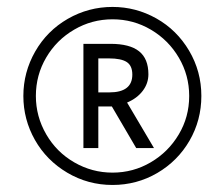

<svg xmlns="http://www.w3.org/2000/svg" viewBox="-20 -771 622 554"><path d="M47.4 -494.1Q47.4 -562.5 81.5 -622.3Q115.7 -682.1 175.5 -716.6Q235.4 -751 304.7 -751Q372.1 -751 431.2 -717.8Q490.2 -684.6 525.6 -624.8Q561 -564.9 561 -494.1Q561 -424.3 526.9 -365.2Q492.7 -306.2 433.6 -271.7Q374.5 -237.3 304.7 -237.3Q233.9 -237.3 174.1 -272.7Q114.3 -308.1 80.8 -367.2Q47.4 -426.3 47.4 -494.1ZM83.5 -494.1Q83.5 -435.1 113.3 -383.5Q143.1 -332 194.3 -302.5Q245.6 -272.9 304.7 -272.9Q364.3 -272.9 415 -302.7Q465.8 -332.5 495.8 -383.1Q525.9 -433.6 525.9 -494.1Q525.9 -553.7 496.1 -604.5Q466.3 -655.3 415.5 -685.3Q364.7 -715.3 304.7 -715.3Q245.1 -715.3 194.1 -685.5Q143.1 -655.8 113.3 -605Q83.5 -554.2 83.5 -494.1ZM408.2 -556.6Q408.2 -530.3 391.8 -508.8Q375.5 -487.3 346.7 -475.1L424.3 -343.8H373L302.7 -463.9H263.7V-343.8H220.7V-644.5H298.8Q354.5 -644.5 381.3 -623Q408.2 -601.6 408.2 -556.6ZM263.7 -504.4H295.4Q361.8 -504.4 361.8 -555.7Q361.8 -581.5 345.7 -592Q329.6 -602.5 294.4 -602.5H263.7Z"/></svg>

Font: CAA NEO Sans
Style: Italic
Weight: 400
Italic angle: -12°
Version: Version 1.10